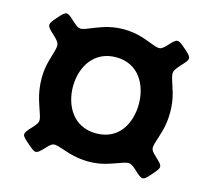

<svg xmlns="http://www.w3.org/2000/svg" viewBox="-108 -916 1111 1019"><g transform="rotate(15 447.5 -407.0)"><path d="M795 -164C749 -206 763 -205 791 -303C801 -337 806 -374 806 -412C806 -450 801 -486 791 -520C762 -617 749 -616 794 -666C840 -715 840 -718 793 -759C746 -800 743 -800 702 -755C660 -710 662 -725 563 -758C529 -769 492 -775 454 -775C413 -775 374 -768 337 -755C232 -718 235 -701 187 -745C140 -789 137 -789 96 -742C55 -695 55 -692 103 -648C150 -604 139 -604 114 -513C105 -481 100 -447 100 -412C100 -371 106 -332 117 -295C148 -192 164 -194 120 -147C76 -100 76 -97 124 -56C171 -15 173 -15 215 -59C256 -104 255 -91 348 -63C381 -54 416 -48 454 -48C493 -48 530 -54 565 -66C663 -97 661 -112 708 -69C755 -25 758 -26 799 -73C840 -120 840 -122 795 -164ZM272 -412C272 -517 330 -621 454 -621C578 -621 634 -517 634 -412C634 -308 581 -203 454 -203C327 -203 272 -310 272 -412Z"/></g></svg>

Font: Hussar Print
Style: Bold
Weight: 700
Foundry: Cannot Into Space Fonts
Version: Version 2.00